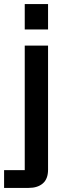

<svg xmlns="http://www.w3.org/2000/svg" viewBox="-68 -752 309 939"><path d="M-48 167V80H53V-529H167V78Q167 123 141.5 145Q116 167 72 167ZM53 -608V-732H167V-608Z"/></svg>

Font: Hubot Sans Condensed ExtraLight Medium
Style: Regular
Weight: 500
Version: Version 2.000